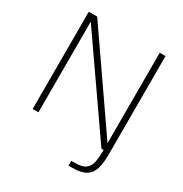

<svg xmlns="http://www.w3.org/2000/svg" viewBox="-203 -860 1150 1209"><g transform="rotate(30 372.0 -255.5)"><path d="M467 196V161H494Q550 161 574 139.5Q598 118 603.5 81.5Q609 45 609 0H593L135 -659V0H93V-707H154L609 -49V-707H651V12Q651 71 639 112Q627 153 593.5 174.5Q560 196 494 196Z"/></g></svg>

Font: Onest Thin
Style: Regular
Weight: 250
Designer: Dmitri Voloshin, Andrey Kudryavtsev
Foundry: Dmitri Voloshin, Andrey Kudryavtsev
Version: Version 1.000;gftools[0.9.33]